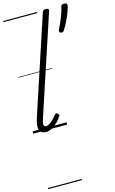

<svg xmlns="http://www.w3.org/2000/svg" viewBox="-210 -1088 995 1657"><g transform="rotate(-15 287.0 -259.5)"><path d="M110 15Q68 15 55 -19Q42 -53 64 -120L351 -990Q355 -1002 361.5 -1006.5Q368 -1011 381 -1011Q398 -1011 404 -1005Q410 -999 406 -987L114 -103Q103 -70 104 -52Q105 -34 123 -34Q140 -34 158 -45.5Q176 -57 192 -74.5Q208 -92 222 -109Q229 -117 234.5 -118Q240 -119 247 -113Q258 -106 259 -99.5Q260 -93 255 -86Q240 -63 217 -39.5Q194 -16 167 -0.5Q140 15 110 15ZM455 -781Q445 -785 443 -792.5Q441 -800 447 -812Q459 -834 472.5 -864.5Q486 -895 498 -928Q510 -961 516 -990Q518 -1001 523.5 -1008Q529 -1015 545 -1015Q563 -1015 569 -1008Q575 -1001 573 -990Q566 -959 551.5 -922.5Q537 -886 519.5 -852Q502 -818 486 -793Q481 -785 474.5 -781Q468 -777 455 -781ZM0 486H303V496H0ZM0 -20H303V0H0ZM0 -505H303V-500H0ZM0 -1006H303V-996H0Z"/></g></svg>

Font: Playwrite CA Guides
Style: Regular
Weight: 400
Designer: Veronika Burian, José Scaglione
Foundry: TypeTogether
Version: Version 1.003